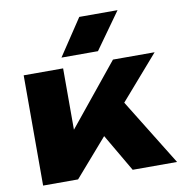

<svg xmlns="http://www.w3.org/2000/svg" viewBox="-88 -898 928 980"><g transform="rotate(-10 375.5 -408.0)"><path d="M56.4 0V-571.4H260.8V-159.2L201.4 -180.4L519.2 -571.4H735L237.6 0ZM520.6 0 357.8 -278.8 511.8 -386.6 750.6 0ZM387.6 -815.8H586L451.2 -627H262Z"/></g></svg>

Font: Unbounded
Style: Regular
Weight: 400
Designer: Luke Prowse, Jean-Baptiste Morizot, Fátima Lázaro, Florian Runge
Foundry: NaN
Version: Version 1.701;gftools[0.9.28.dev5+ged2979d]